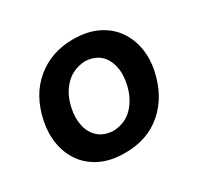

<svg xmlns="http://www.w3.org/2000/svg" viewBox="-118 -653 835 807"><g transform="rotate(-30 299.0 -249.0)"><path d="M275.5 12.5Q206 12.5 157 -11.5Q108 -35.5 79.2 -76.5Q50.5 -117.5 42 -169Q33.5 -220.5 45 -276Q68 -387.5 142.5 -449.2Q217 -511 322.5 -511Q390 -511 439 -487.5Q488 -464 517.2 -423.2Q546.5 -382.5 555.5 -330.8Q564.5 -279 552.5 -223Q530 -115.5 457.5 -51.5Q385 12.5 275.5 12.5ZM279.5 -92.5Q339 -95.5 375.8 -135.8Q412.5 -176 424.5 -235.5Q439 -303.5 412.8 -352.8Q386.5 -402 321 -406Q261.5 -403 223.5 -364Q185.5 -325 173 -263Q163.5 -218.5 172 -180.5Q180.5 -142.5 207.2 -118.5Q234 -94.5 279.5 -92.5Z"/></g></svg>

Font: Commissioner Loud SemiBold
Style: Italic
Weight: 600
Italic angle: -12°
Designer: Kostas Bartsokas
Foundry: Kostas Bartsokas
Version: Version 1.000; ttfautohint (v1.8.3)